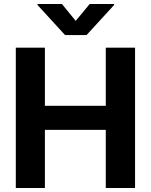

<svg xmlns="http://www.w3.org/2000/svg" viewBox="-20 -947 760 967"><path d="M59.6 -707H206.1V-414.1H512.7V-707H660.2V0H512.7V-293H206.1V0H59.6ZM361.3 -841.8 431.6 -926.8H554.7V-921.9L416 -770.5H307.6L168.9 -921.9V-926.8H292Z"/></svg>

Font: Pretendard GOV
Style: Bold
Weight: 700
Designer: Base glyphs from Inter by Rasmus Andersson; Hangeul glyphs from Noto Sans CJK(Source Han Sans) by Jang Soo-young and Kan
Foundry: Kil Hyung-jin
Version: Version 1.309